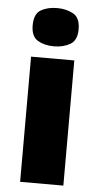

<svg xmlns="http://www.w3.org/2000/svg" viewBox="-55 -810 435 845"><g transform="rotate(5 162.5 -388.0)"><path d="M163 -776Q204 -776 234.5 -759Q265 -742 265 -691Q265 -642 234.5 -624.5Q204 -607 163 -607Q121 -607 91.5 -624.5Q62 -642 62 -691Q62 -742 91.5 -759Q121 -776 163 -776ZM258 -553V0H67V-553Z"/></g></svg>

Font: Noto Sans Syriac Eastern Black
Style: Regular
Weight: 900
Designer: Patrick Giasson and the Monotype Design Team
Foundry: Monotype Imaging Inc.
Version: Version 3.001; ttfautohint (v1.8.4.7-5d5b)